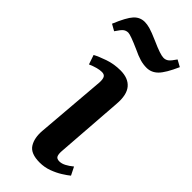

<svg xmlns="http://www.w3.org/2000/svg" viewBox="-277 -793 847 847"><g transform="rotate(45 146.5 -369.5)"><path d="M115 -423Q116 -444 110.5 -453.5Q105 -463 90 -463Q65 -463 26 -446L11 -490Q31 -501 67 -513.5Q103 -526 143 -526Q192 -526 216 -497.5Q240 -469 235 -409L212 -95Q210 -73 214.5 -62Q219 -51 236 -51Q250 -51 265.5 -59Q281 -67 298 -81L317 -43Q305 -33 283.5 -19.5Q262 -6 235 4Q208 14 178 14Q122 14 103 -16Q84 -46 88 -94ZM216 -615Q195 -615 174.5 -621Q154 -627 127 -640Q64 -668 50 -668Q37 -668 27.5 -661Q18 -654 1 -628L-29 -645Q-3 -708 17.5 -730.5Q38 -753 68 -753Q82 -753 100.5 -748Q119 -743 160 -725Q218 -699 238 -699Q251 -699 261 -706.5Q271 -714 287 -738L318 -721Q291 -660 268.5 -637.5Q246 -615 216 -615Z"/></g></svg>

Font: Literata 36pt SemiBold
Style: Italic
Weight: 600
Italic angle: -2°
Designer: Latin by Veronika Burian and Jose Scaglione. Greek by Irene Vlachou. Cyrillic by Vera Evstafieva
Foundry: TypeTogether
Version: Version 3.002